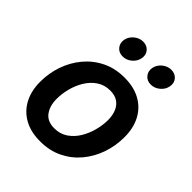

<svg xmlns="http://www.w3.org/2000/svg" viewBox="-211 -885 1027 1027"><g transform="rotate(45 302.0 -372.0)"><path d="M262.7 11.2Q191.9 11.2 141.6 -16.8Q91.3 -44.9 64.5 -95.7Q37.6 -146.5 37.6 -214.4Q37.6 -279.8 58.3 -339.8Q79.1 -399.9 118.7 -447.3Q158.2 -494.6 214.4 -522.2Q270.5 -549.8 341.3 -549.8Q412.1 -549.8 462.4 -522Q512.7 -494.1 539.6 -443.4Q566.4 -392.6 566.4 -324.2Q566.4 -258.3 545.7 -198.2Q524.9 -138.2 485.4 -90.8Q445.8 -43.5 389.6 -16.1Q333.5 11.2 262.7 11.2ZM267.1 -91.8Q310.5 -91.8 343 -114Q375.5 -136.2 396.7 -171.4Q418 -206.5 428.7 -247.6Q439.5 -288.6 439.5 -326.2Q439.5 -361.8 428.2 -388.9Q417 -416 394.3 -431.4Q371.6 -446.8 336.4 -446.8Q293.5 -446.8 261 -425Q228.5 -403.3 207 -367.9Q185.5 -332.5 175 -291.7Q164.6 -251 164.6 -212.4Q164.6 -159.2 189.7 -125.5Q214.8 -91.8 267.1 -91.8ZM466.3 -622.1Q438 -622.1 421.4 -641.8Q404.8 -661.6 409.2 -689.5Q414.1 -717.3 437.3 -736.8Q460.4 -756.3 488.8 -756.3Q517.6 -756.3 534.2 -736.8Q550.8 -717.3 545.9 -689.5Q541.5 -661.6 518.1 -641.8Q494.6 -622.1 466.3 -622.1ZM253.9 -622.1Q225.1 -622.1 208.5 -641.8Q191.9 -661.6 196.3 -689.5Q201.2 -717.3 224.4 -736.8Q247.6 -756.3 275.9 -756.3Q304.7 -756.3 321.3 -736.8Q337.9 -717.3 333 -689.5Q328.6 -661.6 305.4 -641.8Q282.2 -622.1 253.9 -622.1Z"/></g></svg>

Font: Inter 16pt SemiBold
Style: Italic
Weight: 600
Italic angle: -9.3988°
Version: Version 4.001;git-66647c0bb